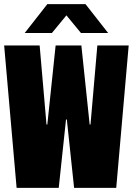

<svg xmlns="http://www.w3.org/2000/svg" viewBox="-20 -905 640 925"><path d="M60 0 0 -686H171L204 -305H208L248 -686H372L412 -305H416L449 -686H600L540 0H337L302 -329H298L263 0ZM99 -746 208 -885H392L501 -746H370L300 -831L230 -746Z"/></svg>

Font: Chivo Mono Medium Black
Style: Regular
Weight: 900
Monospace: yes
Version: Version 1.008